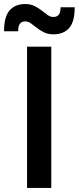

<svg xmlns="http://www.w3.org/2000/svg" viewBox="-59 -931 390 951"><path d="M75 -700H195V0H75ZM206 -761Q178 -761 158.5 -771Q139 -781 123.5 -793Q108 -805 94.5 -815Q81 -825 66 -825Q49 -825 40 -814Q31 -803 31 -776H-39Q-39 -848 -11.5 -879.5Q16 -911 66 -911Q93 -911 112.5 -901Q132 -891 147.5 -879Q163 -867 176.5 -857Q190 -847 206 -847Q223 -847 232 -858Q241 -869 241 -895H311Q311 -823 283.5 -792Q256 -761 206 -761Z"/></svg>

Font: Retni Sans
Style: Bold
Weight: 700
Designer: Vitaly Kuzmin
Foundry: ParaType Ltd.
Version: Version 1.00;March 2, 2019;FontCreator 11.5.0.2425 64-bit; t